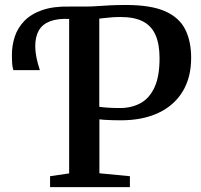

<svg xmlns="http://www.w3.org/2000/svg" viewBox="-20 -770 829 790"><path d="M186 0V-45L264.5 -56.5V-709L254.5 -726L264.5 -743H328.5Q356.5 -743 380.2 -744.8Q404 -746.5 431.8 -748Q459.5 -749.5 498 -749.5Q600.5 -749.5 659 -723.8Q717.5 -698 742 -649.2Q766.5 -600.5 766.5 -532Q766.5 -450.5 731.2 -393Q696 -335.5 631.2 -305.2Q566.5 -275 477.5 -275Q462 -275 443 -275.5Q424 -276 409 -277Q394 -278 389 -279V-57L514.5 -45V0ZM474.5 -325.5Q520.5 -325.5 557.2 -345Q594 -364.5 615.2 -409.5Q636.5 -454.5 636.5 -530.5Q636.5 -588 620 -625.8Q603.5 -663.5 568.2 -681.8Q533 -700 476.5 -700Q457 -700 441 -698.8Q425 -697.5 412.2 -696Q399.5 -694.5 388.5 -693.5V-330.5Q401 -328.5 423.5 -327Q446 -325.5 474.5 -325.5ZM35 -481.5Q31.5 -492 30.2 -507.5Q29 -523 29 -544.5Q29 -583 40.8 -619Q52.5 -655 79.8 -683.5Q107 -712 153 -728.2Q199 -744.5 267 -743L274 -717.5L267 -692Q218 -694.5 186.2 -682.5Q154.5 -670.5 139.8 -644.8Q125 -619 125 -579.5Q125 -558 130 -533.2Q135 -508.5 144 -481.5Z"/></svg>

Font: Merriweather 48pt SemiBold
Style: Regular
Weight: 600
Version: Version 2.100